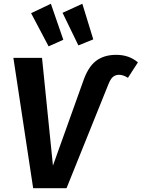

<svg xmlns="http://www.w3.org/2000/svg" viewBox="-20 -999 752 1019"><path d="M51 -692H203L261 -120L420 -564Q446 -642 488.5 -675Q531 -708 597 -708Q665 -708 712 -668L659 -586Q634 -602 612 -602Q592 -602 578.5 -590Q565 -578 553 -546L333 0H156ZM316 -788 238 -753 145 -929 250 -979ZM475 -790 396 -758 312 -931 417 -979Z"/></svg>

Font: Fira Sans SemiBold
Style: Italic
Weight: 600
Italic angle: -8°
Designer: bBox Type GmbH & Carrois Corporate GbR & Edenspiekermann AG
Foundry: bBox Type GmbH & Carrois Corporate GbR & Edenspiekermann AG
Version: Version 4.301